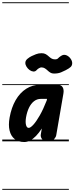

<svg xmlns="http://www.w3.org/2000/svg" viewBox="-25 -1250 658 1698"><path d="M190 6Q138 6 104.8 -20.2Q71.5 -46.5 59.8 -95.2Q48 -144 60 -210.5Q76 -299.5 113.5 -364.5Q151 -429.5 206.8 -465Q262.5 -500.5 332 -500.5H481.5Q516 -500.5 529 -478.8Q542 -457 535.5 -421L472 -52.5Q469 -37 453 -18.5Q437 0 398 0Q364 0 347.8 -19Q331.5 -38 336 -62.5L345 -114Q319.5 -74.5 293.5 -47.8Q267.5 -21 241.8 -7.5Q216 6 190 6ZM205 -210.5Q198.5 -169.5 205.2 -144.2Q212 -119 229 -119Q244 -119 269.5 -146.5Q295 -174 326 -228Q357 -282 388 -361L391 -375.5H336Q302.5 -375.5 276 -355Q249.5 -334.5 231.5 -297.5Q213.5 -260.5 205 -210.5ZM190 6Q138 6 104.8 -20.2Q71.5 -46.5 59.8 -95.2Q48 -144 60 -210.5Q76 -299.5 113.5 -364.5Q151 -429.5 206.8 -465Q262.5 -500.5 332 -500.5H481.5Q516 -500.5 529 -478.8Q542 -457 535.5 -421L472 -52.5Q469 -37 453 -18.5Q437 0 398 0Q364 0 347.8 -19Q331.5 -38 336 -62.5L345 -114Q319.5 -74.5 293.5 -47.8Q267.5 -21 241.8 -7.5Q216 6 190 6ZM205 -210.5Q198.5 -169.5 205.2 -144.2Q212 -119 229 -119Q244 -119 269.5 -146.5Q295 -174 326 -228Q357 -282 388 -361L391 -375.5H336Q302.5 -375.5 276 -355Q249.5 -334.5 231.5 -297.5Q213.5 -260.5 205 -210.5ZM452.5 -599.5Q433.5 -599.5 420.2 -607.8Q407 -616 395.8 -626.8Q384.5 -637.5 371.5 -645.8Q358.5 -654 340 -654Q333 -654 320.5 -647.2Q308 -640.5 299.5 -630.5Q287 -616 269.8 -617.5Q252.5 -619 236.5 -630.8Q220.5 -642.5 209.8 -659.8Q199 -677 199 -694Q199 -714.5 218.5 -730.5Q238 -746.5 256 -754.5Q271 -761.5 293.2 -770.5Q315.5 -779.5 343 -779.5Q365 -779.5 379.2 -771.2Q393.5 -763 405 -752.2Q416.5 -741.5 429.5 -733.2Q442.5 -725 461 -725Q480.5 -725 488.8 -734.5Q497 -744 514 -755Q537.5 -771 560.5 -762Q583.5 -753 598.5 -732.2Q613.5 -711.5 613.5 -692Q613.5 -671 600.5 -658.2Q587.5 -645.5 556.5 -629.5Q540 -621 514.8 -610.2Q489.5 -599.5 452.5 -599.5ZM-5 420.5H584V428.5H-5ZM-5 -16H584V0H-5ZM-5 -505.5H584V-497.5H-5ZM-5 -1230H584V-1222H-5Z"/></svg>

Font: Edu VIC WA NT Pre Guide
Style: Regular
Weight: 400
Designer: Tina and Corey Anderson, Eben Sorkin, Mirko Velimirovic
Foundry: Google for Education
Version: Version 1.000